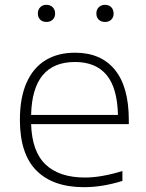

<svg xmlns="http://www.w3.org/2000/svg" viewBox="-20 -767 606 796"><path d="M514 -252.5H109Q112.5 -138.5 169.2 -84.8Q226 -31 332.5 -31Q399.5 -31 487.5 -58V-17Q404.5 9 328.5 9Q199.5 9 131 -60Q62.5 -129 62.5 -270Q62.5 -361.5 90 -423.8Q117.5 -486 168.5 -517.2Q219.5 -548.5 291 -548.5Q398.5 -548.5 456.2 -477.8Q514 -407 514 -269.5ZM109 -290.5H469Q466.5 -402.5 421.8 -456.2Q377 -510 291 -510Q114 -510 109 -290.5ZM137 -711Q137 -727 146.8 -737Q156.5 -747 172.5 -747Q188.5 -747 198.5 -737Q208.5 -727 208.5 -711Q208.5 -695 198.5 -685.5Q188.5 -676 172.5 -676Q156.5 -676 146.8 -685.5Q137 -695 137 -711ZM379.5 -711Q379.5 -727 389.5 -737Q399.5 -747 415.5 -747Q431.5 -747 441.2 -737Q451 -727 451 -711Q451 -695 441.2 -685.5Q431.5 -676 415.5 -676Q399.5 -676 389.5 -685.5Q379.5 -695 379.5 -711Z"/></svg>

Font: Encode Sans Expanded ExtraLight
Style: Regular
Weight: 275
Width: 7
Designer: Multiple Designers
Foundry: Impallari Type
Version: Version 2.000